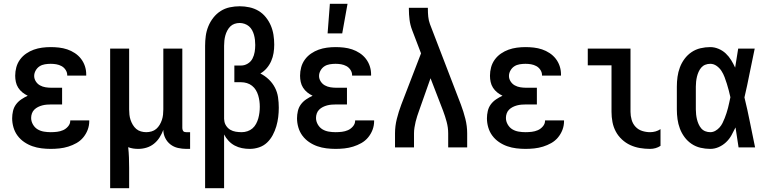

<svg xmlns="http://www.w3.org/2000/svg" viewBox="-20 -776 4040 1011"><path d="M247 8Q223 8 198.5 5Q174 2 151 -6Q128 -14 107.5 -28Q87 -42 72.5 -61.5Q58 -81 51 -105Q44 -129 44 -153Q44 -172 48.5 -191.5Q53 -211 64.5 -226.5Q76 -242 92.5 -253Q109 -264 126 -272Q111 -279 98 -289.5Q85 -300 76 -314Q67 -328 63.5 -344.5Q60 -361 60 -377Q60 -400 66 -422Q72 -444 85.5 -462.5Q99 -481 118 -494Q137 -507 158 -514.5Q179 -522 201.5 -525Q224 -528 247 -528Q269 -528 291 -525.5Q313 -523 334 -516Q355 -509 374 -496.5Q393 -484 406.5 -466.5Q420 -449 427 -428Q434 -407 434 -385V-378H334V-381Q334 -395 325.5 -408Q317 -421 304 -428Q291 -435 276.5 -437.5Q262 -440 247 -440Q232 -440 216.5 -437.5Q201 -435 188.5 -427Q176 -419 168 -405Q160 -391 160 -376Q160 -361 168.5 -347.5Q177 -334 190.5 -326.5Q204 -319 219.5 -316.5Q235 -314 250 -314H307V-226H250Q238 -226 226 -225Q214 -224 202.5 -221Q191 -218 180 -212.5Q169 -207 160.5 -198.5Q152 -190 148 -178.5Q144 -167 144 -155Q144 -137 153.5 -120.5Q163 -104 178 -95Q193 -86 211 -83Q229 -80 247 -80Q264 -80 280.5 -82Q297 -84 312 -90.5Q327 -97 338.5 -110.5Q350 -124 350 -140V-142H450V-138Q450 -114 441.5 -92Q433 -70 418 -52Q403 -34 382.5 -22.5Q362 -11 339.5 -4Q317 3 293.5 5.5Q270 8 247 8Z M560 215V-520H660V-200Q660 -186 661.5 -172Q663 -158 667.5 -144.5Q672 -131 679.5 -118.5Q687 -106 697.5 -97Q708 -88 722 -84Q736 -80 750 -80Q764 -80 778 -84Q792 -88 802.5 -97Q813 -106 820.5 -118.5Q828 -131 832.5 -144.5Q837 -158 838.5 -172Q840 -186 840 -200V-520H940V-101Q940 -97 941.5 -92.5Q943 -88 945.5 -85Q948 -82 952.5 -81Q957 -80 961 -80H981V8H961Q939 8 917 3Q895 -2 877.5 -15.5Q860 -29 850 -49.5Q840 -70 840 -92Q832 -71 820 -52Q808 -33 790.5 -19Q773 -5 751.5 1.5Q730 8 708 8Q694 8 681 6Q668 4 655 -1Q658 26 659 53Q660 80 660 108V215Z M1060 215V-535Q1060 -561 1063.5 -587Q1067 -613 1077 -637.5Q1087 -662 1103.5 -683Q1120 -704 1142 -718Q1164 -732 1190 -737.5Q1216 -743 1242 -743Q1268 -743 1293.5 -737.5Q1319 -732 1341 -719Q1363 -706 1379.5 -685.5Q1396 -665 1406 -641.5Q1416 -618 1420 -592.5Q1424 -567 1424 -541Q1424 -519 1420.5 -497Q1417 -475 1408 -454.5Q1399 -434 1384.5 -417Q1370 -400 1351 -389Q1375 -377 1395 -358Q1415 -339 1427.5 -315Q1440 -291 1444 -264Q1448 -237 1448 -209Q1448 -184 1445 -159.5Q1442 -135 1435 -111Q1428 -87 1416 -64.5Q1404 -42 1386 -25Q1368 -8 1344 0Q1320 8 1295 8Q1274 8 1254 4Q1234 0 1216 -9.5Q1198 -19 1183.5 -34.5Q1169 -50 1160 -68V215ZM1253 -80Q1268 -80 1283 -85Q1298 -90 1309.5 -100Q1321 -110 1328.5 -124Q1336 -138 1340 -152.5Q1344 -167 1346 -182.5Q1348 -198 1348 -214Q1348 -229 1346 -244Q1344 -259 1339.5 -274Q1335 -289 1327 -302Q1319 -315 1307 -324.5Q1295 -334 1280 -338.5Q1265 -343 1250 -343H1214V-431H1250Q1268 -431 1284.5 -441Q1301 -451 1309.5 -467.5Q1318 -484 1321 -502.5Q1324 -521 1324 -539Q1324 -553 1322.5 -566Q1321 -579 1317.5 -592Q1314 -605 1307.5 -617Q1301 -629 1291 -637.5Q1281 -646 1268 -650.5Q1255 -655 1242 -655Q1228 -655 1215 -650.5Q1202 -646 1192.5 -636.5Q1183 -627 1176.5 -614.5Q1170 -602 1166.5 -589Q1163 -576 1161.5 -562.5Q1160 -549 1160 -535V-150L1161 -142Q1162 -127 1171 -113.5Q1180 -100 1193 -92.5Q1206 -85 1221.5 -82.5Q1237 -80 1253 -80Z M1747 8Q1723 8 1698.5 5Q1674 2 1651 -6Q1628 -14 1607.5 -28Q1587 -42 1572.5 -61.5Q1558 -81 1551 -105Q1544 -129 1544 -153Q1544 -172 1548.5 -191.5Q1553 -211 1564.5 -226.5Q1576 -242 1592.5 -253Q1609 -264 1626 -272Q1611 -279 1598 -289.5Q1585 -300 1576 -314Q1567 -328 1563.5 -344.5Q1560 -361 1560 -377Q1560 -400 1566 -422Q1572 -444 1585.5 -462.5Q1599 -481 1618 -494Q1637 -507 1658 -514.5Q1679 -522 1701.5 -525Q1724 -528 1747 -528Q1769 -528 1791 -525.5Q1813 -523 1834 -516Q1855 -509 1874 -496.5Q1893 -484 1906.5 -466.5Q1920 -449 1927 -428Q1934 -407 1934 -385V-378H1834V-381Q1834 -395 1825.5 -408Q1817 -421 1804 -428Q1791 -435 1776.5 -437.5Q1762 -440 1747 -440Q1732 -440 1716.5 -437.5Q1701 -435 1688.5 -427Q1676 -419 1668 -405Q1660 -391 1660 -376Q1660 -361 1668.5 -347.5Q1677 -334 1690.5 -326.5Q1704 -319 1719.5 -316.5Q1735 -314 1750 -314H1807V-226H1750Q1738 -226 1726 -225Q1714 -224 1702.5 -221Q1691 -218 1680 -212.5Q1669 -207 1660.5 -198.5Q1652 -190 1648 -178.5Q1644 -167 1644 -155Q1644 -137 1653.5 -120.5Q1663 -104 1678 -95Q1693 -86 1711 -83Q1729 -80 1747 -80Q1764 -80 1780.5 -82Q1797 -84 1812 -90.5Q1827 -97 1838.5 -110.5Q1850 -124 1850 -140V-142H1950V-138Q1950 -114 1941.5 -92Q1933 -70 1918 -52Q1903 -34 1882.5 -22.5Q1862 -11 1839.5 -4Q1817 3 1793.5 5.5Q1770 8 1747 8ZM1705 -600 1717 -756H1810L1782 -600Z M2060 0V-74Q2060 -112 2069.5 -150Q2079 -188 2093 -225L2197 -495L2150 -618Q2140 -644 2136.5 -672Q2133 -700 2133 -728V-735H2233V-728Q2233 -708 2235 -688Q2237 -668 2244 -649L2407 -225Q2421 -188 2430.5 -150Q2440 -112 2440 -74V0H2340V-74Q2340 -104 2332 -134Q2324 -164 2313 -193L2247 -364L2187 -194Q2182 -180 2177 -165Q2172 -150 2168.5 -135Q2165 -120 2162.5 -104.5Q2160 -89 2160 -74V0Z M2747 8Q2723 8 2698.5 5Q2674 2 2651 -6Q2628 -14 2607.5 -28Q2587 -42 2572.5 -61.5Q2558 -81 2551 -105Q2544 -129 2544 -153Q2544 -172 2548.5 -191.5Q2553 -211 2564.5 -226.5Q2576 -242 2592.5 -253Q2609 -264 2626 -272Q2611 -279 2598 -289.5Q2585 -300 2576 -314Q2567 -328 2563.5 -344.5Q2560 -361 2560 -377Q2560 -400 2566 -422Q2572 -444 2585.5 -462.5Q2599 -481 2618 -494Q2637 -507 2658 -514.5Q2679 -522 2701.5 -525Q2724 -528 2747 -528Q2769 -528 2791 -525.5Q2813 -523 2834 -516Q2855 -509 2874 -496.5Q2893 -484 2906.5 -466.5Q2920 -449 2927 -428Q2934 -407 2934 -385V-378H2834V-381Q2834 -395 2825.5 -408Q2817 -421 2804 -428Q2791 -435 2776.5 -437.5Q2762 -440 2747 -440Q2732 -440 2716.5 -437.5Q2701 -435 2688.5 -427Q2676 -419 2668 -405Q2660 -391 2660 -376Q2660 -361 2668.5 -347.5Q2677 -334 2690.5 -326.5Q2704 -319 2719.5 -316.5Q2735 -314 2750 -314H2807V-226H2750Q2738 -226 2726 -225Q2714 -224 2702.5 -221Q2691 -218 2680 -212.5Q2669 -207 2660.5 -198.5Q2652 -190 2648 -178.5Q2644 -167 2644 -155Q2644 -137 2653.5 -120.5Q2663 -104 2678 -95Q2693 -86 2711 -83Q2729 -80 2747 -80Q2764 -80 2780.5 -82Q2797 -84 2812 -90.5Q2827 -97 2838.5 -110.5Q2850 -124 2850 -140V-142H2950V-138Q2950 -114 2941.5 -92Q2933 -70 2918 -52Q2903 -34 2882.5 -22.5Q2862 -11 2839.5 -4Q2817 3 2793.5 5.5Q2770 8 2747 8Z M3403 8Q3376 8 3349.5 3.5Q3323 -1 3299 -12Q3275 -23 3255 -41.5Q3235 -60 3222.5 -83.5Q3210 -107 3205 -133.5Q3200 -160 3200 -187V-432H3075V-520H3300V-187Q3300 -166 3306 -145Q3312 -124 3326.5 -108.5Q3341 -93 3361.5 -86.5Q3382 -80 3403 -80Q3418 -80 3432 -84Q3446 -88 3458 -96V-8Q3446 0 3432 4Q3418 8 3403 8Z M3720 8Q3694 8 3668.5 2Q3643 -4 3621.5 -18.5Q3600 -33 3584.5 -54Q3569 -75 3560 -99Q3551 -123 3547.5 -148.5Q3544 -174 3544 -200V-320Q3544 -346 3547.5 -371.5Q3551 -397 3560 -421Q3569 -445 3584.5 -466Q3600 -487 3621.5 -501.5Q3643 -516 3668.5 -522Q3694 -528 3720 -528Q3742 -528 3763.5 -519Q3785 -510 3801.5 -494.5Q3818 -479 3830 -459.5Q3842 -440 3851 -420Q3855 -445 3859 -470Q3863 -495 3867 -520H3954Q3940 -456 3927.5 -391.5Q3915 -327 3900 -263Q3916 -198 3929 -132Q3942 -66 3956 0H3869Q3865 -26 3861 -52.5Q3857 -79 3853 -105Q3843 -84 3831.5 -63.5Q3820 -43 3803 -27Q3786 -11 3764.5 -1.5Q3743 8 3720 8ZM3720 -80Q3734 -80 3746.5 -87Q3759 -94 3768.5 -104.5Q3778 -115 3784.5 -128Q3791 -141 3796 -154Q3801 -167 3805.5 -180.5Q3810 -194 3813.5 -208Q3817 -222 3820 -236Q3823 -250 3826 -264Q3822 -282 3817.5 -299.5Q3813 -317 3807.5 -334.5Q3802 -352 3795.5 -369.5Q3789 -387 3779 -402.5Q3769 -418 3753.5 -429Q3738 -440 3720 -440Q3706 -440 3693.5 -435Q3681 -430 3672.5 -420Q3664 -410 3658.5 -397.5Q3653 -385 3650 -372.5Q3647 -360 3645.5 -346.5Q3644 -333 3644 -320V-200Q3644 -187 3645.5 -173.5Q3647 -160 3650 -147.5Q3653 -135 3658.5 -122.5Q3664 -110 3672.5 -100Q3681 -90 3693.5 -85Q3706 -80 3720 -80Z"/></svg>

Font: Iosevka Term Curly Semibold
Style: Regular
Weight: 600
Designer: Belleve Invis
Foundry: Belleve Invis
Version: Version 32.3.0